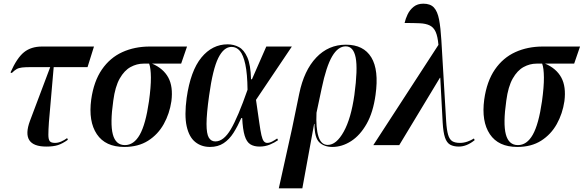

<svg xmlns="http://www.w3.org/2000/svg" viewBox="-20 -789 3174 1044"><path d="M232 8Q91 8 143 -132L253 -424H148Q118 -424 100 -422Q82 -420 70 -413Q58 -406 44 -392L37 -395Q72 -474 110.5 -505Q149 -536 209 -536H491L456 -424H272L246 -125Q243 -81 243 -56Q243 -31 250.5 -21.5Q258 -12 279 -12Q296 -12 313 -19.5Q330 -27 345 -38L349 -29Q320 -8 295 0Q270 8 232 8Z M656 10Q553 10 506.5 -59.5Q460 -129 476 -248Q490 -347 534 -411Q578 -475 645 -505.5Q712 -536 795 -536H997L965 -443H807Q868 -417 895 -367.5Q922 -318 912 -239Q902 -171 870.5 -114.5Q839 -58 785.5 -24Q732 10 656 10ZM659 0Q708 0 740 -56.5Q772 -113 790 -238Q801 -317 800.5 -368Q800 -419 791 -443H760Q724 -443 690 -424.5Q656 -406 631 -362Q606 -318 596 -242Q578 -117 593.5 -58.5Q609 0 659 0Z M1122 10Q1075 10 1041.5 -17Q1008 -44 995 -102.5Q982 -161 995 -257Q1016 -404 1075 -476Q1134 -548 1218 -548Q1251 -548 1279 -533Q1307 -518 1325 -477Q1343 -436 1345 -358H1350L1428 -536H1567L1372 -246Q1383 -171 1389.5 -124.5Q1396 -78 1401.5 -54Q1407 -30 1414.5 -21Q1422 -12 1433 -12Q1446 -12 1461 -20Q1476 -28 1487 -36L1492 -27Q1474 -14 1448 -3Q1422 8 1391 8Q1361 8 1341 -4.5Q1321 -17 1310.5 -51Q1300 -85 1297 -147H1292Q1272 -102 1249.5 -66.5Q1227 -31 1196 -10.5Q1165 10 1122 10ZM1151 -20Q1196 -20 1235 -86Q1274 -152 1326 -301Q1325 -388 1314 -439Q1303 -490 1284.5 -512Q1266 -534 1239 -534Q1197 -534 1167 -474Q1137 -414 1117 -269Q1103 -169 1103 -115Q1103 -61 1115.5 -40.5Q1128 -20 1151 -20Z M1496 235 1568 -90 1607 -279Q1633 -406 1699.5 -476Q1766 -546 1861 -546Q1957 -546 1999 -477Q2041 -408 2022 -273Q2009 -178 1973.5 -115.5Q1938 -53 1889 -21.5Q1840 10 1787 10Q1743 10 1716.5 -15Q1690 -40 1690 -115H1688L1624 235ZM1762 -1Q1809 -1 1849 -73Q1889 -145 1907 -273Q1926 -414 1914 -475.5Q1902 -537 1860 -537Q1818 -537 1786 -482.5Q1754 -428 1729 -308L1701 -176Q1697 -93 1711.5 -47Q1726 -1 1762 -1Z M2010 0 2364 -545Q2360 -591 2349 -615.5Q2338 -640 2317 -650.5Q2296 -661 2262.5 -662.5Q2229 -664 2180 -664Q2185 -687 2196.5 -711Q2208 -735 2229 -752Q2250 -769 2282 -769Q2320 -769 2339.5 -748Q2359 -727 2367.5 -682.5Q2376 -638 2380 -569L2406 -129Q2409 -82 2416.5 -56.5Q2424 -31 2439 -21.5Q2454 -12 2481 -12Q2501 -12 2521.5 -19Q2542 -26 2557 -36L2561 -27Q2518 8 2475 8Q2446 8 2427.5 -2.5Q2409 -13 2399.5 -41.5Q2390 -70 2387 -123L2374 -366H2372L2151 0Z M2793 10Q2690 10 2643.5 -59.5Q2597 -129 2613 -248Q2627 -347 2671 -411Q2715 -475 2782 -505.5Q2849 -536 2932 -536H3134L3102 -443H2944Q3005 -417 3032 -367.5Q3059 -318 3049 -239Q3039 -171 3007.5 -114.5Q2976 -58 2922.5 -24Q2869 10 2793 10ZM2796 0Q2845 0 2877 -56.5Q2909 -113 2927 -238Q2938 -317 2937.5 -368Q2937 -419 2928 -443H2897Q2861 -443 2827 -424.5Q2793 -406 2768 -362Q2743 -318 2733 -242Q2715 -117 2730.5 -58.5Q2746 0 2796 0Z"/></svg>

Font: Noto Serif Display Condensed SemiBold
Style: Italic
Weight: 600
Width: 3
Italic angle: -12°
Designer: Monotype Design Team
Foundry: Monotype Imaging Inc.
Version: Version 2.009